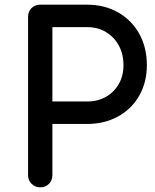

<svg xmlns="http://www.w3.org/2000/svg" viewBox="-20 -801 663 821"><path d="M152 0Q130 0 115 -15Q100 -30 100 -52V-729Q100 -752 115 -766.5Q130 -781 152 -781H352Q427 -781 485 -748Q543 -715 575.5 -656.5Q608 -598 608 -522Q608 -449 575.5 -392Q543 -335 485 -303Q427 -271 352 -271H204V-52Q204 -30 189.5 -15Q175 0 152 0ZM204 -367H352Q398 -367 433 -387Q468 -407 488 -442Q508 -477 508 -522Q508 -570 488 -606.5Q468 -643 433 -664Q398 -685 352 -685H204Z"/></svg>

Font: Comfortaa
Style: Bold
Weight: 700
Designer: Johan Aakerlund
Foundry: Johan Aakerlund
Version: Version 3.104; ttfautohint (v1.8.1.43-b0c9)